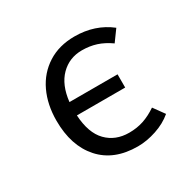

<svg xmlns="http://www.w3.org/2000/svg" viewBox="-124 -679 849 830"><g transform="rotate(-30 300.0 -263.5)"><path d="M516 -480 476 -425Q442 -449 409 -459.5Q376 -470 338 -470Q275 -470 232 -427Q189 -384 180 -303H420V-237H179Q184 -147 227 -103Q270 -59 338 -59Q377 -59 410 -70Q443 -81 477 -104L516 -50Q482 -21 434 -5Q386 11 341 11Q222 11 156.5 -62.5Q91 -136 91 -261Q91 -341 120.5 -403.5Q150 -466 206.5 -502Q263 -538 340 -538Q442 -538 516 -480Z"/></g></svg>

Font: FiraDG Mono
Style: Regular
Weight: 400
Designer: Carrois Corporate & Edenspiekermann AG
Foundry: Carrois Corporate GbR & Edenspiekermann AG
Version: Version 3.206